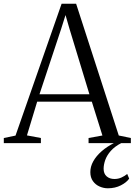

<svg xmlns="http://www.w3.org/2000/svg" viewBox="-28 -770 724 1033"><path d="M55.5 -40.5 303.5 -750H381.5L611 -41L676 -27.5V0H448.5V-27.5L523 -41L466 -223H172L117 -41.5L192 -27.5V0H-7.5V-27.5ZM453 -263 346 -614.5 324.5 -689 300.5 -613 184.5 -263ZM552 243Q529.5 243 507.8 233.5Q486 224 472 204.5Q458 185 458 156Q458 126 473.8 97.8Q489.5 69.5 518.5 44Q547.5 18.5 586.5 -1L603.5 -5L626 -1Q589 18 568 42Q547 66 538.2 91Q529.5 116 529.5 138Q529.5 164.5 545.8 178.8Q562 193 587.5 193Q608 193 625.2 185.2Q642.5 177.5 656.5 166L667 191Q653 211.5 622.2 227.2Q591.5 243 552 243Z"/></svg>

Font: Merriweather 96pt Light
Style: Regular
Weight: 300
Version: Version 2.100